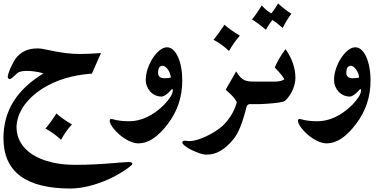

<svg xmlns="http://www.w3.org/2000/svg" viewBox="-20 -629 2239 1112"><path d="M396.5 91.8Q359.4 132.3 333.5 180.7Q289.6 139.6 243.2 115.7Q257.8 98.6 273.7 76.9Q289.6 55.2 306.6 28.3Q342.8 60.1 396.5 91.8ZM512.2 -202.6Q346.7 -190.9 229.5 -118.2Q158.2 -73.7 116.2 -13.2Q76.7 46.9 75.7 106.9Q75.7 156.7 99.9 197.3Q124 237.8 168.7 266.4Q213.4 294.9 276.1 310.3Q338.9 325.7 416 325.7Q469.7 325.7 526.6 323Q583.5 320.3 646 314.9Q657.2 314 668.9 313Q680.7 312 691.2 311.3Q701.7 310.5 710.7 310.1Q719.7 309.6 725.6 309.6Q735.8 309.6 741.2 311.8Q746.6 314 746.6 319.8Q746.6 322.8 740.2 328.9Q733.9 335 723.4 342.8Q712.9 350.6 699.5 359.4Q686 368.2 671.4 376.7Q656.7 385.3 642.3 393.1Q627.9 400.9 615.7 406.2Q552.7 434.6 495.8 448.5Q439 462.4 388.7 462.9Q0 462.9 0 170.9Q0 53.2 57.6 -40Q115.2 -133.3 231.9 -204.1Q206.5 -211.4 182.4 -214.8Q158.2 -218.3 134.3 -218.3Q106.4 -218.3 89.4 -210.9V-211.4Q84 -209 76.9 -202.4Q69.8 -195.8 62.5 -189Q55.2 -182.1 48.6 -176.8Q42 -171.4 37.6 -171.4Q24.9 -171.4 24.9 -184.6Q24.9 -191.4 29.1 -204.3Q33.2 -217.3 39.8 -232.7Q46.4 -248 54.7 -263.4Q63 -278.8 70.8 -290.5Q94.7 -320.8 125.5 -334.7Q156.2 -348.6 197.8 -348.6Q210 -348.6 224.9 -346.2Q239.7 -343.8 256.8 -339.8Q286.1 -333.5 311 -329.1Q335.9 -324.7 358.6 -321.8Q381.3 -318.8 403.3 -317.6Q425.3 -316.4 447.8 -316.4Q473.6 -316.4 502.2 -317.9Q530.8 -319.3 564.9 -321.8Z M969.7 -180.7Q968.3 -193.4 963.6 -205.3Q959 -217.3 952.1 -226.8Q945.3 -236.3 937.5 -242.2Q929.7 -248 921.9 -248Q895.5 -248 895.5 -207.5Q895.5 -175.8 932.6 -175.8Q958.5 -175.8 969.7 -180.7ZM1035.6 -162.1Q1035.6 -92.3 1014.9 -29.5Q994.1 33.2 951.2 89.8Q909.2 145 867.4 173.1Q825.7 201.2 780.3 201.2Q762.7 201.2 743.2 194.1Q723.6 187 704.6 175Q685.5 163.1 667.7 147.2Q649.9 131.3 636.2 113.8Q626.5 101.1 620.8 89.6Q615.2 78.1 615.2 69.8Q615.2 66.9 616.7 64.2Q618.2 61.5 623 60.1Q628.4 60.1 632.1 61Q635.7 62 639.2 63H638.7Q656.2 67.9 679.4 70.6Q702.6 73.2 727.5 73.2Q833 73.2 930.2 -22Q955.1 -48.3 968 -69.3Q981 -90.3 981 -106.4Q981 -112.8 977.5 -112.8Q973.6 -112.8 969.2 -106.4Q936.5 -69.8 915 -69.8Q895.5 -69.8 878.7 -77.9Q861.8 -85.9 849.9 -99.1Q837.9 -112.3 831.1 -129.6Q824.2 -147 824.2 -165.5Q824.2 -197.3 835.4 -230.7Q846.7 -264.2 864.5 -291.7Q882.3 -319.3 904.3 -337.2Q926.3 -355 947.3 -355Q966.8 -355 982.9 -340.3Q999 -325.7 1010.7 -299.8Q1022.5 -273.9 1029.1 -238.8Q1035.6 -203.6 1035.6 -162.1Z M1369.1 -422.4Q1351.1 -401.9 1335.7 -380.1Q1320.3 -358.4 1306.6 -334Q1260.7 -376 1216.8 -398.4Q1244.6 -432.1 1279.8 -485.8Q1315.4 -454.6 1369.1 -422.4ZM1268.1 101.1Q1298.8 71.3 1319.6 37.4Q1340.3 3.4 1351.6 -37.1Q1344.7 -52.2 1328.4 -70.3Q1312 -88.4 1287.1 -109.4L1347.7 -215.3Q1360.8 -193.4 1373 -181.2Q1385.3 -168.9 1398.9 -163.6Q1412.6 -158.2 1428.5 -157.2Q1444.3 -156.2 1465.3 -156.2H1470.2Q1475.1 -156.2 1478.3 -146.5Q1481.4 -136.7 1483.2 -122.3Q1484.9 -107.9 1484.9 -91.1Q1484.9 -74.2 1483.2 -59.8Q1481.4 -45.4 1478.3 -35.6Q1475.1 -25.9 1470.2 -25.9H1426.3Q1420.9 -25.9 1415.5 -22Q1410.2 -18.1 1407.7 -9.8Q1390.6 59.1 1371.6 106.4Q1352.5 153.8 1327.6 182.6Q1292 224.6 1254.9 245.8Q1217.8 267.1 1174.3 266.6Q1165.5 266.6 1152.3 263.4Q1139.2 260.3 1124.3 254.6Q1109.4 249 1094.2 241.9Q1079.1 234.9 1066.7 227.1Q1054.2 219.2 1045.7 211.4Q1037.1 203.6 1035.6 196.8Q1035.6 186 1049.8 186H1051.8Q1057.1 186 1063.7 187Q1070.3 188 1078.1 188Q1097.7 188 1122.8 180.4Q1147.9 172.9 1174.1 160.6Q1200.2 148.4 1224.9 132.8Q1249.5 117.2 1268.1 101.1Z M1520 -456.5Q1499 -474.6 1478.8 -489.7Q1458.5 -504.9 1439.5 -516.6Q1465.8 -547.9 1496.1 -597.7Q1520.5 -569.3 1551.3 -551.3Q1563 -565.4 1572.8 -580.1Q1582.5 -594.7 1590.8 -608.9Q1611.8 -589.8 1630.9 -575Q1649.9 -560.1 1667.5 -549.8Q1654.8 -532.7 1642.1 -512.2Q1629.4 -491.7 1617.2 -466.8Q1601.1 -481.4 1586.2 -493.2Q1571.3 -504.9 1557.1 -513.2Q1547.9 -502 1538.8 -487.8Q1529.8 -473.6 1520 -456.5ZM1566.9 -156.2Q1588.4 -156.2 1603 -159.7Q1617.7 -163.1 1627 -169.4Q1624.5 -174.3 1621.1 -179.9Q1617.7 -185.5 1611.6 -193.1Q1605.5 -200.7 1595.9 -211.7Q1586.4 -222.7 1571.3 -238.3Q1590.8 -284.7 1627 -335.4L1633.8 -344.7Q1690.9 -262.2 1690.9 -178.7Q1690.9 -161.6 1686.8 -143.6Q1682.6 -125.5 1675 -108.2Q1667.5 -90.8 1656.5 -74.7Q1645.5 -58.6 1631.3 -45.4Q1627.4 -42 1616.5 -39.3Q1605.5 -36.6 1590.6 -34.4Q1575.7 -32.2 1558.6 -30.8Q1541.5 -29.3 1525.6 -28.1Q1509.8 -26.9 1496.1 -26.4Q1482.4 -25.9 1475.1 -25.9H1460.4Q1455.6 -25.9 1452.4 -35.6Q1449.2 -45.4 1447.5 -59.8Q1445.8 -74.2 1445.8 -91.1Q1445.8 -107.9 1447.5 -122.3Q1449.2 -136.7 1452.4 -146.5Q1455.6 -156.2 1460.4 -156.2H1465.3Z M2060.1 -180.7Q2058.6 -193.4 2054 -205.3Q2049.3 -217.3 2042.5 -226.8Q2035.6 -236.3 2027.8 -242.2Q2020 -248 2012.2 -248Q1985.8 -248 1985.8 -207.5Q1985.8 -175.8 2022.9 -175.8Q2048.8 -175.8 2060.1 -180.7ZM2126 -162.1Q2126 -92.3 2105.2 -29.5Q2084.5 33.2 2041.5 89.8Q1999.5 145 1957.8 173.1Q1916 201.2 1870.6 201.2Q1853 201.2 1833.5 194.1Q1814 187 1794.9 175Q1775.9 163.1 1758.1 147.2Q1740.2 131.3 1726.6 113.8Q1716.8 101.1 1711.2 89.6Q1705.6 78.1 1705.6 69.8Q1705.6 66.9 1707 64.2Q1708.5 61.5 1713.4 60.1Q1718.8 60.1 1722.4 61Q1726.1 62 1729.5 63H1729Q1746.6 67.9 1769.8 70.6Q1793 73.2 1817.9 73.2Q1923.3 73.2 2020.5 -22Q2045.4 -48.3 2058.3 -69.3Q2071.3 -90.3 2071.3 -106.4Q2071.3 -112.8 2067.9 -112.8Q2064 -112.8 2059.6 -106.4Q2026.9 -69.8 2005.4 -69.8Q1985.8 -69.8 1969 -77.9Q1952.1 -85.9 1940.2 -99.1Q1928.2 -112.3 1921.4 -129.6Q1914.6 -147 1914.6 -165.5Q1914.6 -197.3 1925.8 -230.7Q1937 -264.2 1954.8 -291.7Q1972.7 -319.3 1994.6 -337.2Q2016.6 -355 2037.6 -355Q2057.1 -355 2073.2 -340.3Q2089.4 -325.7 2101.1 -299.8Q2112.8 -273.9 2119.4 -238.8Q2126 -203.6 2126 -162.1Z"/></svg>

Font: XB Niloofar
Style: Bold
Weight: 700
Designer: Behnam
Foundry: Irmug
Version: Version 7.201 2008